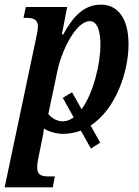

<svg xmlns="http://www.w3.org/2000/svg" viewBox="-39 -566 598 826"><path d="M352 73 392 48 351 -26C459 -96 514 -257 514 -376C514 -486 468 -546 396 -546C318 -546 273 -490 233 -418H227L250 -536H72L62 -489H76C106 -489 124 -481 124 -452C124 -439 121 -422 115 -396L-19 240H188L197 193H171C140 193 121 187 121 155C121 137 125 118 129 99L142 35C146 19 149 -2 150 -13C174 2 204 10 236 10C262 9 287 4 309 -4ZM231 -44C203 -44 179 -62 169 -76L208 -261C225 -345 287 -475 347 -475C383 -475 393 -425 393 -373C393 -291 363 -166 312 -96L271 -169L231 -145L278 -61C263 -50 247 -44 231 -44Z"/></svg>

Font: Noto Serif Condensed SemiBold
Style: Italic
Weight: 600
Width: 3
Italic angle: -12°
Designer: Monotype Design Team
Foundry: Monotype Imaging Inc.
Version: Version 2.014